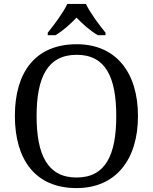

<svg xmlns="http://www.w3.org/2000/svg" viewBox="-20 -951 782 981"><path d="M224 -771H263C301 -793 341 -829 371 -861C401 -829 442 -793 480 -771H519V-784C488 -822 440 -886 419 -931H324C303 -886 255 -822 224 -784ZM371 10C573 10 685 -137 685 -358C685 -580 573 -725 372 -725C159 -725 56 -580 56 -359C56 -137 159 10 371 10ZM371 -44C223 -44 167 -160 167 -358C167 -556 223 -671 372 -671C520 -671 574 -556 574 -358C574 -160 520 -44 371 -44Z"/></svg>

Font: Noto Serif Thai
Style: Regular
Weight: 400
Designer: Monotype Design Team
Foundry: Monotype Imaging Inc.
Version: Version 1.901